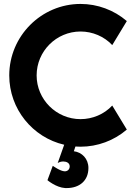

<svg xmlns="http://www.w3.org/2000/svg" viewBox="-20 -730 680 975"><path d="M311 225H319C383 225 429 188 429 123C429 76 396 43 355 38L363 14C372 14 380 15 389 15C475 15 559 -16 624 -72L550 -194C509 -150 450 -125 389 -125C266 -125 166 -225 166 -347C166 -470 266 -570 389 -570C450 -570 509 -545 550 -501L624 -623C559 -679 475 -710 389 -710C190 -710 27 -547 27 -347C27 -176 146 -32 306 5L273 98C281 93 291 90 301 90C317 90 334 97 334 115C334 130 323 140 309 140C287 140 248 112 248 112L221 185C221 185 264 222 311 225Z"/></svg>

Font: Righteous
Style: Regular
Weight: 400
Designer: Astigmatic (AOETI)
Foundry: Astigmatic (AOETI)
Version: Version 1.000